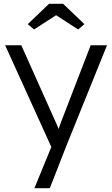

<svg xmlns="http://www.w3.org/2000/svg" viewBox="-20 -760 589 1010"><path d="M161 230 262 -16 269 55 7 -522H92L271 -122Q279 -106 287 -84.5Q295 -63 302 -42L274 -45Q281 -62 287.5 -80Q294 -98 300 -115L457 -522H543L332 0L242 230ZM238 -740H312L424 -633L391 -605L275 -680L159 -605L126 -633Z"/></svg>

Font: Mach Light
Style: Regular
Weight: 300
Version: Version 1.002